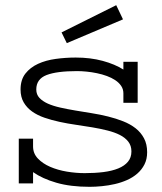

<svg xmlns="http://www.w3.org/2000/svg" viewBox="-20 -701 621 734"><path d="M51.8 0V-170.9H106.4V-141.1Q106.4 -114.3 124.8 -95Q143.1 -75.7 171.9 -63.2Q200.7 -50.8 235.6 -44.9Q270.5 -39.1 303.7 -39.1Q342.8 -39.1 375.5 -43.2Q408.2 -47.4 432.1 -57.1Q456.1 -66.9 469.2 -82.8Q482.4 -98.6 482.4 -122.1Q482.4 -144 470.5 -159.4Q458.5 -174.8 438.2 -185.1Q418 -195.3 390.9 -202.1Q363.8 -209 333.3 -214.1Q302.7 -219.2 270.5 -223.9Q238.3 -228.5 207.8 -235.1Q177.2 -241.7 150.1 -251Q123 -260.3 102.8 -274.7Q82.5 -289.1 70.6 -309.6Q58.6 -330.1 58.6 -358.9Q58.6 -396 77.1 -419.7Q95.7 -443.4 125.5 -457Q155.3 -470.7 193.1 -475.8Q231 -481 269.5 -481Q325.7 -481 372.6 -468.3Q419.4 -455.6 451.7 -435.1V-464.8H506.3V-308.1H451.7V-344.2Q451.7 -359.9 443.4 -372.3Q435.1 -384.8 420.9 -394.3Q406.7 -403.8 388.7 -410.4Q370.6 -417 350.8 -421.1Q331.1 -425.3 311.3 -427.2Q291.5 -429.2 274.4 -429.2Q197.3 -429.2 158 -414.1Q118.7 -398.9 118.7 -358.9Q118.7 -339.8 130.6 -326.9Q142.6 -314 162.8 -304.9Q183.1 -295.9 210.2 -289.8Q237.3 -283.7 267.8 -278.6Q298.3 -273.4 330.6 -268.3Q362.8 -263.2 393.3 -255.6Q423.8 -248 450.9 -237.3Q478 -226.6 498.3 -210.7Q518.6 -194.8 530.5 -172.4Q542.5 -149.9 542.5 -119.1Q542.5 -92.3 532.2 -72.3Q522 -52.2 504.9 -37.4Q487.8 -22.5 465.6 -12.7Q443.4 -2.9 418.9 2.7Q394.5 8.3 369.6 10.7Q344.7 13.2 322.8 13.2Q249.5 13.2 195.6 -2.4Q141.6 -18.1 106.4 -43V0ZM450.2 -627 235.4 -536.1 215.3 -577.1 424.3 -681.2Z"/></svg>

Font: Stint Ultra Expanded
Style: Regular
Weight: 400
Width: 7
Designer: Astigmatic (AOETI)
Foundry: Astigmatic (AOETI)
Version: Version 1.000